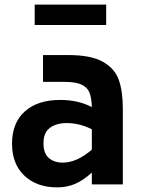

<svg xmlns="http://www.w3.org/2000/svg" viewBox="-20 -797 616 830"><path d="M32 0ZM511 -326V0H377V-51Q340 -17 304.5 -2Q269 13 227 13Q139 13 85.5 -37.5Q32 -88 32 -176Q32 -266 87.5 -315.5Q143 -365 240 -365Q319 -365 377 -334Q376 -372 367.5 -395Q359 -418 334 -430.5Q309 -443 260 -443H166V-559H275Q374 -559 425.5 -529.5Q477 -500 494 -450.5Q511 -401 511 -326ZM377 -150V-238Q324 -265 268 -265Q224 -265 196 -244.5Q168 -224 168 -178Q168 -133 191.5 -113.5Q215 -94 251 -94Q312 -94 377 -150ZM130 -777H439V-689H130Z"/></svg>

Font: Biryani
Style: Bold
Weight: 700
Designer: Dan Reynolds and Mathieu Reguer
Foundry: Dan Reynolds and Mathieu Reguer
Version: Version 1.004; ttfautohint (v1.1) -l 5 -r 5 -G 72 -x 0 -D la